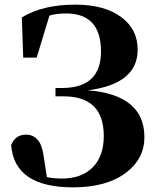

<svg xmlns="http://www.w3.org/2000/svg" viewBox="-20 -787 671 827"><path d="M74 -712Q164 -767 304 -767Q432 -767 504 -712Q573 -660 573 -573Q573 -425 358 -398Q602 -379 602 -196Q602 -104 524 -44Q440 20 295 20Q42 20 28 -162Q46 -207 92 -207Q154 -207 167 -121L182 -24Q211 -18 246 -18Q330 -18 377 -64Q427 -112 427 -201Q427 -372 254 -372H219V-408H247Q415 -408 415 -565Q415 -729 265 -729Q223 -729 193 -720L138 -539H80Z"/></svg>

Font: Source Han Serif CN Heavy
Style: Regular
Weight: 900
Designer: Ryoko NISHIZUKA  (kana & ideographs); Frank Grießhammer (Latin, Greek & Cyrillic); Wenlong ZHANG  (bopomofo); Sandoll Co
Foundry: Adobe Systems Incorporated
Version: Version 1.000;PS 1;hotconv 16.6.53;makeotf.lib2.5.65590